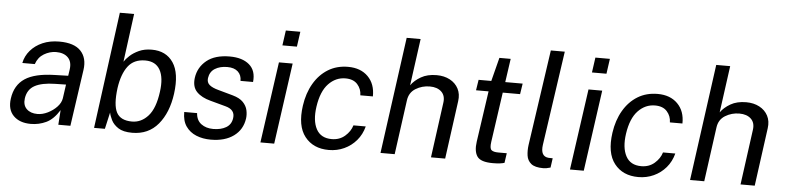

<svg xmlns="http://www.w3.org/2000/svg" viewBox="-45 -977 4988 1220"><g transform="rotate(5 2449.0 -366.5)"><path d="M174.5 10Q103 10 63.8 -29.5Q24.5 -69 34.5 -140Q46.5 -226 109.5 -268Q172.5 -310 299 -313L385 -315.5L391 -356Q398 -405.5 371.8 -432.2Q345.5 -459 295.5 -459Q255 -458.5 218.5 -436.8Q182 -415 167 -371H87.5Q96.5 -416 126.8 -451.2Q157 -486.5 203.8 -506.8Q250.5 -527 310 -527Q405.5 -527 447.5 -482Q489.5 -437 478.5 -361L426.5 0H349.5L356 -94Q318.5 -33.5 272.5 -11.8Q226.5 10 174.5 10ZM211 -56.5Q243.5 -56.5 277 -73Q310.5 -89.5 334.8 -115.2Q359 -141 363.5 -170L376 -258.5L305.5 -257Q222.5 -255.5 177 -230.8Q131.5 -206 123 -149Q117 -105 142 -80.8Q167 -56.5 211 -56.5Z M821 10Q763.5 10 732.2 -10.5Q701 -31 687.5 -58.5Q674 -86 670.5 -106L646.5 0H577.5L677 -743H768L727 -435Q737.5 -452 760.5 -473.5Q783.5 -495 818.5 -511Q853.5 -527 900 -527Q991.5 -527 1037 -459.5Q1082.5 -392 1065 -260.5Q1048.5 -138.5 986.5 -64.2Q924.5 10 821 10ZM814 -61Q873 -61 916.8 -109.8Q960.5 -158.5 974.5 -265Q987 -355.5 959 -405.2Q931 -455 864.5 -455Q792.5 -455 754.8 -405.2Q717 -355.5 704 -265Q690 -156.5 715.2 -108.8Q740.5 -61 814 -61Z M1322.5 10Q1271 10 1229.5 -7Q1188 -24 1163.5 -59.2Q1139 -94.5 1139.5 -150.5H1221.5Q1224.5 -105 1255.2 -82Q1286 -59 1332 -59Q1381.5 -59 1414.2 -78.5Q1447 -98 1452.5 -138.5Q1460.5 -193 1397.5 -209.5L1300 -236Q1242 -251 1211 -283Q1180 -315 1187.5 -372.5Q1197 -440.5 1250.2 -483.8Q1303.5 -527 1397.5 -527Q1478 -527 1522.2 -489Q1566.5 -451 1558.5 -378.5H1478.5Q1479 -415.5 1455.5 -437.2Q1432 -459 1387.5 -459Q1341 -459 1309 -439.2Q1277 -419.5 1271 -378Q1267.5 -350.5 1286 -334.8Q1304.5 -319 1344 -308.5L1437.5 -282.5Q1482 -270 1504 -247Q1526 -224 1532 -196.5Q1538 -169 1534.5 -143.5Q1524.5 -72 1468.5 -31Q1412.5 10 1322.5 10Z M1724 -626.5 1737.5 -722.5H1830L1816.5 -626.5ZM1638.5 0 1711.5 -517H1799L1726.5 0Z M2075 10Q1975.5 10 1922 -58.2Q1868.5 -126.5 1887 -256.5Q1898.5 -337 1934 -398Q1969.5 -459 2024.8 -493Q2080 -527 2152.5 -527Q2232.5 -527 2279.5 -479.8Q2326.5 -432.5 2325 -353.5H2245Q2244.5 -394 2218.5 -423.2Q2192.5 -452.5 2142 -452.5Q2080 -452.5 2034 -404.5Q1988 -356.5 1973.5 -257.5Q1960.5 -168 1989.2 -114.2Q2018 -60.5 2087.5 -60.5Q2137.5 -60.5 2172 -90.5Q2206.5 -120.5 2218 -159.5H2296.5Q2283 -107.5 2250.5 -69.5Q2218 -31.5 2172.8 -10.8Q2127.5 10 2075 10Z M2404.5 0 2506.5 -743H2595.5L2554.5 -444.5Q2577 -476.5 2617.8 -500Q2658.5 -523.5 2717.5 -523.5Q2765.5 -523.5 2801.8 -504.2Q2838 -485 2856 -450.5Q2874 -416 2867.5 -370.5L2817 0H2726.5L2774.5 -352.5Q2781 -397.5 2754.5 -422.8Q2728 -448 2680.5 -448Q2631 -448 2590 -422.8Q2549 -397.5 2542.5 -346.5L2495 0Z M3120.5 2.5Q3043.5 2.5 3021 -30Q2998.5 -62.5 3007.5 -125L3054.5 -449.5H2974.5L2985 -517H3066L3104.5 -667.5H3176.5L3155 -517.5H3266L3255.5 -449.5H3145L3099.5 -131.5Q3093.5 -90 3106 -79Q3118.5 -68 3150 -68H3204L3195 -6Q3185 -2.5 3166.5 0Q3148 2.5 3120.5 2.5Z M3443 6.5Q3389.5 6.5 3365.5 -13.2Q3341.5 -33 3337 -64.8Q3332.5 -96.5 3337.5 -133L3426 -743H3515L3428 -142Q3417 -66 3471.5 -62L3497.5 -61.5L3489 -1.5Q3462.5 6.5 3443 6.5Z M3698.5 -626.5 3712 -722.5H3804.5L3791 -626.5ZM3613 0 3686 -517H3773.5L3701 0Z M4049.5 10Q3950 10 3896.5 -58.2Q3843 -126.5 3861.5 -256.5Q3873 -337 3908.5 -398Q3944 -459 3999.2 -493Q4054.5 -527 4127 -527Q4207 -527 4254 -479.8Q4301 -432.5 4299.5 -353.5H4219.5Q4219 -394 4193 -423.2Q4167 -452.5 4116.5 -452.5Q4054.5 -452.5 4008.5 -404.5Q3962.5 -356.5 3948 -257.5Q3935 -168 3963.8 -114.2Q3992.5 -60.5 4062 -60.5Q4112 -60.5 4146.5 -90.5Q4181 -120.5 4192.5 -159.5H4271Q4257.5 -107.5 4225 -69.5Q4192.5 -31.5 4147.2 -10.8Q4102 10 4049.5 10Z M4379 0 4481 -743H4570L4529 -444.5Q4551.5 -476.5 4592.2 -500Q4633 -523.5 4692 -523.5Q4740 -523.5 4776.2 -504.2Q4812.5 -485 4830.5 -450.5Q4848.5 -416 4842 -370.5L4791.5 0H4701L4749 -352.5Q4755.5 -397.5 4729 -422.8Q4702.5 -448 4655 -448Q4605.5 -448 4564.5 -422.8Q4523.5 -397.5 4517 -346.5L4469.5 0Z"/></g></svg>

Font: Public Sans
Style: Italic
Weight: 400
Italic angle: -8°
Designer: The Public Sans project authors (U.S. Web Design System). Libre Franklin designed by Pablo Impallari and Rodrigo Fuenzal
Version: Version 1.008; ttfautohint (v1.8.1) -l 8 -r 50 -G 200 -x 14 